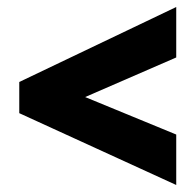

<svg xmlns="http://www.w3.org/2000/svg" viewBox="-20 -608 559 548"><path d="M483 -80 35 -285V-374L483 -588V-444L223 -331L483 -224Z"/></svg>

Font: Noto Sans Telugu Condensed Black
Style: Regular
Weight: 900
Width: 3
Designer: Jelle Bosma - Monotype Design Team
Foundry: Monotype Imaging Inc.
Version: Version 2.005; ttfautohint (v1.8.4.7-5d5b)